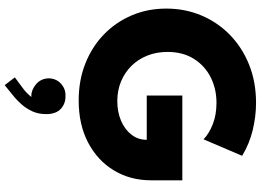

<svg xmlns="http://www.w3.org/2000/svg" viewBox="-163 -605 1082 796"><g transform="rotate(90 378.0 -207.0)"><path d="M396.5 7.8Q313 7.8 243.4 -19.8Q173.8 -47.4 122.8 -96.7Q71.8 -146 43.7 -212.2Q15.6 -278.3 15.6 -355.5Q15.6 -433.6 44.2 -501.2Q72.8 -568.8 125 -619.6Q177.2 -670.4 248.8 -699Q320.3 -727.5 406.2 -727.5Q461.9 -727.5 518.8 -713.9Q575.7 -700.2 626 -669.9L557.6 -509.8Q534.2 -532.7 495.1 -548.1Q456.1 -563.5 406.2 -563.5Q348.1 -563.5 300.3 -539.3Q252.4 -515.1 223.9 -469.7Q195.3 -424.3 195.3 -360.4Q195.3 -314.9 210.4 -276.9Q225.6 -238.8 253.2 -210.9Q280.8 -183.1 317.9 -167.7Q355 -152.3 399.4 -152.3Q443.8 -152.3 480.2 -167.7Q516.6 -183.1 538.1 -210.7Q559.6 -238.3 559.6 -274.4H376V-421.9H727.5V-292Q727.5 -206.1 686.5 -138.2Q645.5 -70.3 571 -31.2Q496.6 7.8 396.5 7.8ZM333 314.5 300.8 272.5 349.6 236.3Q356.4 231.4 367.9 220Q379.4 208.5 388.4 194.8Q397.5 181.2 397.5 169.9H417Q417 183.1 407.7 193.6Q398.4 204.1 377 204.1Q352.1 204.1 328.9 184.3Q305.7 164.6 304.7 131.8Q305.7 100.1 327.4 80.8Q349.1 61.5 377 62.5Q408.7 61.5 430.9 81.5Q453.1 101.6 453.1 142.6Q453.1 175.3 441.2 200.7Q429.2 226.1 413.1 244.1Q397 262.2 384.8 272.5Z"/></g></svg>

Font: Reddit Sans Black
Style: Regular
Weight: 900
Version: Version 1.014